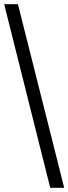

<svg xmlns="http://www.w3.org/2000/svg" viewBox="-20 -780 328 921"><path d="M221 121H288L66 -760H0Z"/></svg>

Font: Noto Serif Yezidi SemiBold
Style: Regular
Weight: 600
Designer: Dalton Maag Ltd
Foundry: Dalton Maag Ltd
Version: Version 1.001